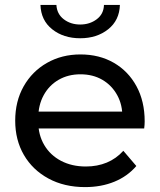

<svg xmlns="http://www.w3.org/2000/svg" viewBox="-20 -757 652 783"><path d="M327 6Q242 6 177.5 -29Q113 -64 77.5 -125Q42 -186 42 -265Q42 -344 76.5 -405Q111 -466 171.5 -500.5Q232 -535 308 -535Q385 -535 444 -501Q503 -467 536.5 -405.5Q570 -344 570 -262Q570 -256 569.5 -248Q569 -240 568 -233H117V-302H518L479 -278Q480 -329 458 -369Q436 -409 397.5 -431.5Q359 -454 308 -454Q258 -454 219 -431.5Q180 -409 158 -368.5Q136 -328 136 -276V-260Q136 -207 160.5 -165.5Q185 -124 229 -101Q273 -78 330 -78Q377 -78 415.5 -94Q454 -110 483 -142L536 -80Q500 -38 446.5 -16Q393 6 327 6ZM307 -601Q239 -601 193 -637.5Q147 -674 145 -737H210Q212 -700 240 -678.5Q268 -657 307 -657Q346 -657 374.5 -678.5Q403 -700 404 -737H469Q467 -674 421 -637.5Q375 -601 307 -601Z"/></svg>

Font: Montserrat Thin Medium
Style: Regular
Weight: 500
Version: Version 9.000